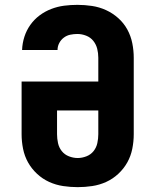

<svg xmlns="http://www.w3.org/2000/svg" viewBox="-20 -763 640 791"><path d="M300 8Q270 8 240 3.5Q210 -1 182.5 -13.5Q155 -26 132.5 -47Q110 -68 95.5 -94Q81 -120 75 -150Q69 -180 69 -210V-427H385V-525Q385 -544 380.5 -562Q376 -580 364.5 -594.5Q353 -609 335 -616Q317 -623 299 -623Q284 -623 269.5 -620Q255 -617 243 -608Q231 -599 224 -585.5Q217 -572 217 -557H71Q72 -585 80.5 -611.5Q89 -638 105 -660.5Q121 -683 143 -699.5Q165 -716 191 -726Q217 -736 244 -739.5Q271 -743 299 -743Q329 -743 359 -738.5Q389 -734 416.5 -721.5Q444 -709 467 -688.5Q490 -668 504.5 -641.5Q519 -615 525 -585Q531 -555 531 -525V-210Q531 -180 525 -150Q519 -120 504.5 -94Q490 -68 467.5 -47Q445 -26 417.5 -13.5Q390 -1 360 3.5Q330 8 300 8ZM300 -112Q318 -112 336 -119Q354 -126 365.5 -140.5Q377 -155 381 -173.5Q385 -192 385 -210V-308H215V-210Q215 -192 219 -173.5Q223 -155 234.5 -140.5Q246 -126 264 -119Q282 -112 300 -112Z"/></svg>

Font: Iosevka SS04 Heavy Extended
Style: Regular
Weight: 900
Width: 7
Monospace: yes
Designer: Belleve Invis
Foundry: Belleve Invis
Version: Version 19.0.0; ttfautohint (v1.8.4)